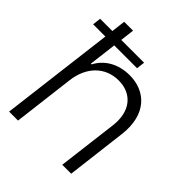

<svg xmlns="http://www.w3.org/2000/svg" viewBox="-204 -846 964 964"><g transform="rotate(45 278.0 -364.0)"><path d="M24.9 0H88.4L128.4 -326.7C141.6 -433.6 209.5 -500 303.7 -500C395.5 -500 456.1 -434.1 441.9 -319.8L402.3 0H465.8L504.9 -320.8C524.4 -480 435.5 -557.6 324.7 -557.6C240.7 -557.6 179.7 -518.1 150.4 -460.9H145L163.1 -608.4H325.2L330.6 -652.8H168.5L177.7 -727.5H114.7L105.5 -652.8H18.6L13.2 -608.4H100.1Z"/></g></svg>

Font: Guggenheim Sans Display Light
Style: Italic
Weight: 300
Italic angle: -7°
Designer: Modified by Tom Baber under direction of Pentagram Design 2023
Foundry: rsms
Version: Version 1.001;Glyphs 3.1.2 (3151)